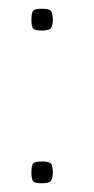

<svg xmlns="http://www.w3.org/2000/svg" viewBox="-20 -424 215 440"><path d="M76 -354Q58 -354 55 -360Q52 -366 52 -378Q52 -392 55 -398Q58 -404 76 -404Q94 -404 97.5 -398Q101 -392 101 -378Q101 -366 97 -360Q93 -354 76 -354ZM76 -4Q58 -4 55 -10Q52 -16 52 -28Q52 -42 55 -48Q58 -54 76 -54Q94 -54 97.5 -48Q101 -42 101 -28Q101 -16 97 -10Q93 -4 76 -4Z"/></svg>

Font: Smooch Sans
Style: Regular
Weight: 400
Designer: Robert E. Leuschke
Foundry: Robert E. Leuschke
Version: Version 1.010; ttfautohint (v1.8.3)